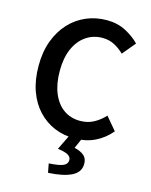

<svg xmlns="http://www.w3.org/2000/svg" viewBox="-145 -843 941 1199"><g transform="rotate(15 325.5 -244.0)"><path d="M388 14Q318 14 258 -11Q198 -36 152 -85Q106 -134 80.5 -205Q55 -276 55 -367Q55 -458 81.5 -529Q108 -600 154.5 -650Q201 -700 262.5 -726Q324 -752 394 -752Q464 -752 518 -723.5Q572 -695 607 -658L537 -574Q508 -602 474 -620Q440 -638 396 -638Q337 -638 290 -605.5Q243 -573 217 -513.5Q191 -454 191 -371Q191 -287 216 -226.5Q241 -166 286.5 -133.5Q332 -101 393 -101Q442 -101 481 -122Q520 -143 551 -177L621 -94Q576 -41 518 -13.5Q460 14 388 14ZM285 264 274 206Q342 202 367.5 190Q393 178 393 153Q393 134 374.5 122Q356 110 306 103L358 -4H438L405 70Q446 80 467.5 98.5Q489 117 489 152Q489 206 435.5 232.5Q382 259 285 264Z"/></g></svg>

Font: Noto Sans TC Thin SemiBold
Style: Regular
Weight: 600
Version: Version 2.004-H2;hotconv 1.0.118;makeotfexe 2.5.65603